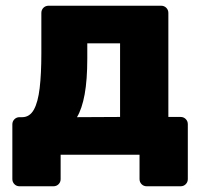

<svg xmlns="http://www.w3.org/2000/svg" viewBox="-20 -540 696 670"><path d="M48.2 110Q37.6 110 30.4 102.8Q23.1 95.5 23.1 84.9V-106Q23.1 -116.6 30.4 -123.9Q37.6 -131.1 48.2 -131.1H58.1Q83.6 -131.5 98.1 -157.2Q112.5 -182.9 118.4 -232.4Q124.3 -281.9 124.3 -353.8V-494.9Q124.3 -505.5 131.5 -512.8Q138.8 -520 149.4 -520H542.4Q553 -520 560.2 -512.8Q567.5 -505.5 567.5 -494.9V-131.9H610.2Q620.9 -131.9 628.1 -124.6Q635.4 -117.4 635.4 -106.7V84.9Q635.4 95.5 628.1 102.8Q620.9 110 610.2 110H492Q481.4 110 474.1 102.8Q466.9 95.5 466.9 84.9V0H191.6V84.9Q191.6 95.5 184.4 102.8Q177.1 110 166.5 110ZM248.6 -131.1 399 -131.9V-388.9H284.6V-335.5Q284.6 -261.1 275.4 -210.8Q266.2 -160.5 248.6 -131.1Z"/></svg>

Font: Rubik Light
Style: Regular
Weight: 300
Designer: Hubert and Fischer
Foundry: Hubert and Fischer
Version: Version 2.300;gftools[0.9.30]